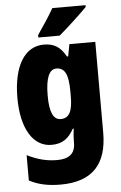

<svg xmlns="http://www.w3.org/2000/svg" viewBox="-64 -810 689 1094"><g transform="rotate(-5 280.0 -263.0)"><path d="M468 -756V-766H278C253 -722 217 -668 184 -620V-606H306C357 -649 434 -721 468 -756ZM211 -563C102 -563 35 -456 35 -273C35 -96 102 10 206 10C269 10 305 -18 334 -71H340C336 -49 334 -17 334 3V10C334 73 296 99 231 99C171 99 120 86 59 56V201C111 228 166 240 238 240C423 240 505 143 505 -34V-553H357L344 -484H337C306 -540 270 -563 211 -563ZM270 -421C321 -421 339 -378 339 -283V-256C339 -171 320 -132 271 -132C229 -132 208 -176 208 -271C208 -372 230 -421 270 -421Z"/></g></svg>

Font: Noto Sans Condensed Black
Style: Regular
Weight: 900
Width: 3
Designer: Monotype Design Team
Foundry: Monotype Imaging Inc.
Version: Version 2.013